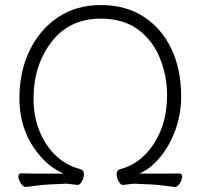

<svg xmlns="http://www.w3.org/2000/svg" viewBox="-20 -729 793 762"><path d="M245 0 176 3Q151 4 127 7.5Q103 11 84 13H82Q72 13 62.5 -2Q53 -17 53 -29Q53 -41 64 -41Q87 -40 116 -40H233Q181 -62 142 -107Q57 -203 57 -339Q57 -444 97 -527.5Q137 -611 209.5 -660Q282 -709 380.5 -709Q479 -709 550.5 -662.5Q622 -616 660.5 -534.5Q699 -453 699 -347Q699 -276 676 -213Q653 -150 615 -104.5Q577 -59 533 -40Q533 -40 635 -40Q675 -40 689 -40.5Q703 -41 703 -29Q703 -17 694 -2Q685 13 674 13H672Q653 11 629 7.5Q605 4 580 3L511 0L468 5Q459 5 451 -9Q443 -23 443 -38.5Q443 -54 458 -58Q512 -72 554 -113.5Q596 -155 619.5 -215.5Q643 -276 643 -352Q643 -428 614.5 -498.5Q586 -569 527.5 -612Q469 -655 380 -655Q255 -655 184 -562Q113 -469 113 -337Q113 -270 135.5 -212Q158 -154 199.5 -113.5Q241 -73 298 -58Q313 -54 313 -38.5Q313 -23 305 -9Q297 5 288 5Z"/></svg>

Font: ToneOZ-Pinyin-WenKai-Light
Style: Light
Weight: 300
Designer: Fontworks Inc.
Foundry: ToneOZ
Version: Version 0.240331